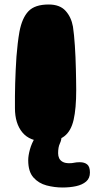

<svg xmlns="http://www.w3.org/2000/svg" viewBox="-20 -618 420 854"><path d="M180 11Q112.5 11 79.5 -29Q46.5 -69 46.5 -137Q46.5 -162.5 46.5 -190.2Q46.5 -218 47.5 -247.2Q48.5 -276.5 49.8 -306.5Q51 -336.5 53.2 -366.2Q55.5 -396 58.8 -423.8Q62 -451.5 66.5 -477Q78 -538 106.5 -568Q135 -598 196.5 -598Q246 -598 271.5 -570Q297 -542 304.5 -499.5Q307 -483 309.2 -461.2Q311.5 -439.5 313 -414.5Q314.5 -389.5 315.8 -363.2Q317 -337 317.5 -311.2Q318 -285.5 318.5 -261.5Q319 -237.5 319 -217.5Q319 -135.5 307.5 -85.2Q296 -35 266.2 -12Q236.5 11 180 11ZM258 216Q222.5 216 187.2 206.8Q152 197.5 128.8 171.5Q105.5 145.5 105.5 94.5Q105.5 74.5 113 47Q120.5 19.5 136 -5.5Q151 -29 166.8 -40.5Q182.5 -52 207 -52Q234 -52 244 -41Q254 -30 254 -15Q254 4.5 246.2 20.5Q238.5 36.5 238.5 63.5Q238.5 76 243.2 86Q248 96 259 102Q270 108 288 108Q300.5 108 310.2 105.8Q320 103.5 335 103.5Q356 103.5 368 113.5Q380 123.5 380 149.5Q380 175 363 189.5Q346 204 318.5 210Q291 216 258 216Z"/></svg>

Font: Gluten ExtraBold
Style: Regular
Weight: 800
Designer: Tyler Finck
Foundry: Etcetera Type Company
Version: Version 1.300